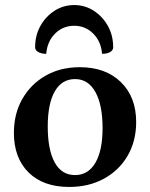

<svg xmlns="http://www.w3.org/2000/svg" viewBox="-20 -728 595 760"><path d="M254 12Q151 12 93 -45.5Q35 -103 35 -202Q35 -278 68.5 -336.5Q102 -395 160.5 -428.5Q219 -462 296 -462Q398 -462 458.5 -403Q519 -344 519 -245Q519 -170 485.5 -112Q452 -54 392 -21Q332 12 254 12ZM277 -35Q329 -35 357.5 -83.5Q386 -132 386 -221Q386 -313 357.5 -364Q329 -415 277 -415Q225 -415 197 -366.5Q169 -318 169 -227Q169 -135 196.5 -85Q224 -35 277 -35ZM274 -708Q316 -708 351 -685.5Q386 -663 407 -625.5Q428 -588 428 -541Q428 -529 416 -522Q404 -515 384 -515Q380 -564 349 -595Q318 -626 274 -626Q229 -626 198 -595Q167 -564 163 -515Q144 -515 131.5 -522Q119 -529 119 -541Q119 -588 140 -625.5Q161 -663 196 -685.5Q231 -708 274 -708Z"/></svg>

Font: Petrona
Style: Bold
Weight: 700
Designer: Ringo R. Seeber
Foundry: Ringo R. Seeber
Version: Version 2.001; ttfautohint (v1.8.3)